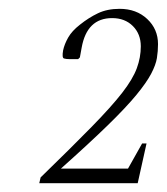

<svg xmlns="http://www.w3.org/2000/svg" viewBox="-20 -920 378 435"><path d="M69 -505 72 -518Q143 -587 188 -633Q233 -679 257 -710Q281 -741 290 -765.5Q299 -790 299 -815Q299 -843 281 -861Q263 -879 234 -879Q177 -879 165 -812L161 -790L157 -786H138Q130 -786 125 -787.5Q120 -789 123 -806Q126 -820 134.5 -835Q143 -850 161 -864Q181 -880 202 -890Q223 -900 251 -900Q289 -900 313.5 -877Q338 -854 338 -820Q338 -804 335.5 -788.5Q333 -773 322.5 -753Q312 -733 289 -705Q266 -677 224.5 -636.5Q183 -596 118 -538H270L302 -595H312L292 -505Z"/></svg>

Font: Spectral ExtraLight
Style: Italic
Weight: 275
Italic angle: -10°
Designer: Jean-Baptiste Levee
Foundry: Production Type
Version: Version 2.001